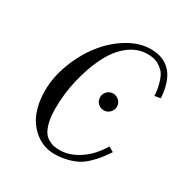

<svg xmlns="http://www.w3.org/2000/svg" viewBox="-170 -872 1000 1032"><g transform="rotate(30 330.0 -356.0)"><path d="M380.9 -333Q366.2 -347.7 366.2 -370.1Q366.2 -391.6 381.3 -406.7Q396.5 -421.9 418 -421.9Q439.5 -421.9 454.8 -406.7Q470.2 -391.6 470.2 -370.1Q470.2 -348.6 454.8 -333.3Q439.5 -317.9 418 -317.9Q396 -317.9 380.9 -333ZM91.8 -252Q91.8 -336.4 125 -423.3Q158.2 -510.3 210.7 -577.4Q263.2 -644.5 333.7 -687.3Q404.3 -730 474.1 -730Q638.7 -730 651.9 -527.8L615.2 -521Q615.2 -554.2 603 -597.7Q590.8 -641.1 571.8 -659.2Q547.4 -681.6 525.4 -689.9Q503.4 -698.2 470.2 -698.2Q432.6 -698.2 396.7 -681.4Q360.8 -664.6 326.2 -628.9Q291.5 -593.3 261.2 -530.3Q231 -467.3 210 -381.8Q188 -293.5 188 -195.8Q188 -148.4 196.5 -113.8Q205.1 -79.1 217.5 -60.3Q230 -41.5 249 -30.8Q268.1 -20 283.9 -17.1Q299.8 -14.2 320.8 -14.2Q378.4 -14.2 438.2 -53Q498 -91.8 542 -165L573.2 -147.9Q551.8 -116.2 535.6 -95.7Q519.5 -75.2 494.6 -51.3Q469.7 -27.3 444.1 -13.9Q418.5 -0.5 382.6 8.8Q346.7 18.1 304.2 18.1Q274.4 18.1 245.1 8.8Q215.8 -0.5 188 -21.7Q160.2 -43 138.9 -73.5Q117.7 -104 104.7 -150.1Q91.8 -196.3 91.8 -252Z"/></g></svg>

Font: Flanker Steampunk
Style: Italic
Weight: 400
Italic angle: -12°
Designer: Alexey Kryukov, Leonardo Di Lena
Foundry: Alexey Kryukov, Leonardo Di Lena
Version: 1.210